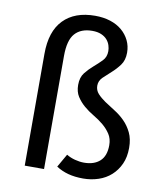

<svg xmlns="http://www.w3.org/2000/svg" viewBox="-85 -819 770 901"><g transform="rotate(10 300.0 -369.0)"><path d="M92 -533Q92 -640 145.5 -695Q199 -750 296 -750Q336 -750 368.5 -739.5Q401 -729 424 -709.5Q447 -690 460 -663.5Q473 -637 473 -605Q473 -569 455.5 -545.5Q438 -522 417.5 -504Q397 -486 379.5 -469Q362 -452 362 -429Q362 -407 376.5 -391Q391 -375 413 -360Q435 -345 461 -329Q487 -313 509 -291Q531 -269 545.5 -239Q560 -209 560 -167Q560 -123 545 -90Q530 -57 504.5 -34Q479 -11 444.5 0.5Q410 12 372 12Q332 12 300.5 3.5Q269 -5 243 -22L279 -85Q297 -74 319.5 -68Q342 -62 363 -62Q411 -62 438.5 -87Q466 -112 466 -163Q466 -194 451.5 -216Q437 -238 416 -255.5Q395 -273 369.5 -288Q344 -303 323 -321Q302 -339 287.5 -361.5Q273 -384 273 -417Q273 -453 290.5 -475Q308 -497 329 -515Q350 -533 367.5 -551Q385 -569 385 -597Q385 -610 380.5 -624.5Q376 -639 365.5 -651Q355 -663 337.5 -670.5Q320 -678 295 -678Q241 -678 212.5 -646Q184 -614 184 -539V0H92Z"/></g></svg>

Font: Wlorlttqgufhjawjgtejqphaquk
Style: Regular
Weight: 400
Monospace: yes
Designer: Carrois Corporate & Edenspiekermann
Foundry: Carrois Corporate GbR & Edenspiekermann AG
Version: Version 2.001